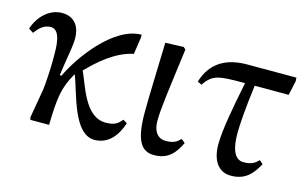

<svg xmlns="http://www.w3.org/2000/svg" viewBox="-82 -646 1301 825"><g transform="rotate(15 568.5 -233.5)"><path d="M479 -104C462 -85 451 -72 407 -72C315 -72 283 -204 255 -263C301 -310 368 -372 449 -389L460 -463V-477C336 -477 214 -307 173 -218H165L172 -266C180 -320 188 -356 188 -387C188 -436 165 -479 106 -479C48 -479 2 -430 -14 -377L7 -364C19 -379 38 -408 75 -408C121 -408 120 -328 120 -286C120 -283 120 -280 120 -278C120 -234 116 -164 112 -138L90 -11L93 0H176C179 -122 185 -168 225 -237H227C256 -162 287 12 380 12C442 12 478 -35 497 -93Z M559 -157C559 -33 588 9 644 9C707 9 735 -26 759 -75L742 -89C729 -76 716 -63 678 -63C636 -63 621 -98 621 -137C621 -193 634 -280 658 -464L648 -473L567 -470C564 -360 559 -226 559 -157Z M900 -107C900 -36 931 9 986 9C1051 9 1080 -27 1106 -74L1090 -88C1077 -75 1063 -61 1024 -61C984 -61 967 -105 967 -174C967 -213 972 -286 986 -391H1137L1151 -455L1150 -471H932C837 -471 772 -433 745 -345L764 -336C798 -388 826 -391 935 -391H943C920 -277 900 -172 900 -107Z"/></g></svg>

Font: mjx-stx-n
Style: Regular
Weight: 500
Version: 1.0.0